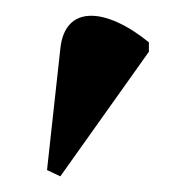

<svg xmlns="http://www.w3.org/2000/svg" viewBox="-20 -828 250 245"><path d="M57 -603 170 -762V-774C116 -818 63 -823 57 -766L40 -611Z"/></svg>

Font: Noto Serif Display
Style: Bold
Weight: 700
Designer: Monotype Design Team
Foundry: Monotype Imaging Inc.
Version: Version 2.009